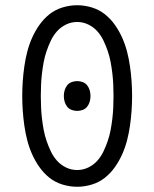

<svg xmlns="http://www.w3.org/2000/svg" viewBox="-20 -702 590 734"><path d="M275 12Q247 12 219 3.5Q191 -5 169 -22.5Q147 -40 130.5 -63.5Q114 -87 102.5 -113Q91 -139 84 -166.5Q77 -194 73 -222Q69 -250 67 -278.5Q65 -307 65 -335Q65 -363 67 -391.5Q69 -420 73 -448Q77 -476 84 -503.5Q91 -531 102.5 -557Q114 -583 130.5 -606.5Q147 -630 169 -647.5Q191 -665 219 -673.5Q247 -682 275 -682Q303 -682 331 -673.5Q359 -665 381 -647.5Q403 -630 419.5 -606.5Q436 -583 447.5 -557Q459 -531 466 -503.5Q473 -476 477 -448Q481 -420 483 -391.5Q485 -363 485 -335Q485 -307 483 -278.5Q481 -250 477 -222Q473 -194 466 -166.5Q459 -139 447.5 -113Q436 -87 419.5 -63.5Q403 -40 381 -22.5Q359 -5 331 3.5Q303 12 275 12ZM275 -52Q297 -52 317 -61.5Q337 -71 351.5 -87Q366 -103 375.5 -123Q385 -143 392 -163.5Q399 -184 403 -205.5Q407 -227 409.5 -248.5Q412 -270 413 -291.5Q414 -313 414 -335Q414 -357 413 -378.5Q412 -400 409.5 -421.5Q407 -443 403 -464.5Q399 -486 392 -506.5Q385 -527 375.5 -547Q366 -567 351.5 -583Q337 -599 317 -608.5Q297 -618 275 -618Q253 -618 233 -608.5Q213 -599 198.5 -583Q184 -567 174.5 -547Q165 -527 158 -506.5Q151 -486 147 -464.5Q143 -443 140.5 -421.5Q138 -400 137 -378.5Q136 -357 136 -335Q136 -313 137 -291.5Q138 -270 140.5 -248.5Q143 -227 147 -205.5Q151 -184 158 -163.5Q165 -143 174.5 -123Q184 -103 198.5 -87Q213 -71 233 -61.5Q253 -52 275 -52ZM275 -278Q264 -278 253.5 -282Q243 -286 236.5 -294.5Q230 -303 227 -313.5Q224 -324 224 -335Q224 -346 227 -356.5Q230 -367 236.5 -375.5Q243 -384 253.5 -388Q264 -392 275 -392Q286 -392 296.5 -388Q307 -384 313.5 -375.5Q320 -367 323 -356.5Q326 -346 326 -335Q326 -324 323 -313.5Q320 -303 313.5 -294.5Q307 -286 296.5 -282Q286 -278 275 -278Z"/></svg>

Font: Lode
Style: Regular
Weight: 400
Monospace: yes
Designer: Belleve Invis
Foundry: Belleve Invis
Version: Version 29.2.0; ttfautohint (v1.8.3)